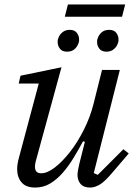

<svg xmlns="http://www.w3.org/2000/svg" viewBox="-20 -830 607 862"><path d="M138 12Q96 12 76.5 -11.5Q57 -35 57 -71Q57 -93 65 -122L154 -455H64L72 -490L256 -528L140 -104Q137 -92 137 -81Q137 -52 165 -52Q192 -52 226 -78Q260 -104 294 -147.5Q328 -191 356.5 -247.5Q385 -304 400 -364L438 -516H518L401 -53L419 -45L534 -160L558 -141L487 -58Q452 -16 429 -2Q406 12 385 12Q355 12 341.5 -4.5Q328 -21 328 -44Q328 -55 331 -70Q334 -85 336 -94L361 -193L353 -196Q332 -157 309.5 -120Q287 -83 261 -53.5Q235 -24 205 -6Q175 12 138 12ZM281 -598Q259 -598 249 -611.5Q239 -625 239 -639Q239 -643 239 -647Q239 -651 241 -656Q246 -673 259.5 -684.5Q273 -696 293 -696Q315 -696 325 -682.5Q335 -669 335 -655Q335 -651 335 -647Q335 -643 333 -638Q328 -621 315 -609.5Q302 -598 281 -598ZM458 -598Q436 -598 426 -611.5Q416 -625 416 -639Q416 -643 416 -647Q416 -651 418 -656Q423 -673 436 -684.5Q449 -696 470 -696Q492 -696 502 -682.5Q512 -669 512 -655Q512 -651 512 -647Q512 -643 510 -638Q505 -621 491.5 -609.5Q478 -598 458 -598ZM285 -810H542L528 -755H271Z"/></svg>

Font: IBM Plex Serif
Style: Italic
Weight: 400
Italic angle: -14°
Designer: Mike Abbink, Paul van der Laan, Pieter van Rosmalen
Foundry: Bold Monday
Version: Version 3.001